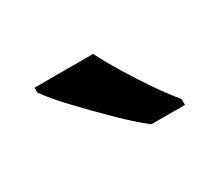

<svg xmlns="http://www.w3.org/2000/svg" viewBox="-47 -857 391 341"><g transform="rotate(-30 148.0 -686.0)"><path d="M160 -766Q171 -744 188 -716Q205 -688 223 -662Q241 -636 256 -618V-606H187Q165 -623 136 -651.5Q107 -680 80 -708.5Q53 -737 40 -756V-766Z"/></g></svg>

Font: Noto Sans Georgian SemiCondensed Medium
Style: Regular
Weight: 500
Width: 4
Designer: Monotype Design Team, Akaki Razmadze
Foundry: Google LLC
Version: Version 2.005; ttfautohint (v1.8.4.7-5d5b)